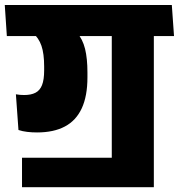

<svg xmlns="http://www.w3.org/2000/svg" viewBox="-44 -664 732 785"><path d="M413 -19H46V101.5H585V-89.5H413ZM585 -559.5H413V0H585ZM389 -516.5H667.5L658.5 -643.5H380ZM-16 -516.5H617.5L608.5 -643.5H-24.5ZM270 -531.5H88.5Q114.5 -509 125.5 -476.8Q136.5 -444.5 136.5 -392.5V-376Q136.5 -338 127.8 -316Q119 -294 101 -284.8Q83 -275.5 55 -275.5Q46.5 -275.5 37.8 -276.2Q29 -277 21 -278.5L31.5 -132.5Q48 -127 67.2 -124.8Q86.5 -122.5 107.5 -122.5Q175.5 -122.5 221.2 -146.8Q267 -171 290.2 -221Q313.5 -271 313.5 -348V-368Q313.5 -424.5 303.8 -464.2Q294 -504 270 -531.5Z"/></svg>

Font: Anek Devanagari ExtraBold
Style: Regular
Weight: 800
Designer: Kailash Malviya (Devanagari) & Yesha Goshar (Latin)
Foundry: Ek Type
Version: Version 1.003